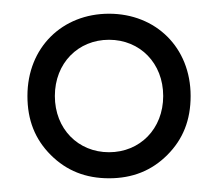

<svg xmlns="http://www.w3.org/2000/svg" viewBox="-20 -740 318 280"><path d="M20 -600C20 -565 31 -537 54 -514C77 -491 105 -480 139 -480C173 -480 201 -491 224 -514C247 -537 258 -565 258 -600C258 -671 207 -720 139 -720C71 -720 20 -671 20 -600ZM60 -600C60 -648 94 -682 139 -682C184 -682 218 -648 218 -600C218 -552 184 -518 139 -518C94 -518 60 -552 60 -600Z"/></svg>

Font: Jost
Style: Regular
Weight: 400
Version: Version 3.710